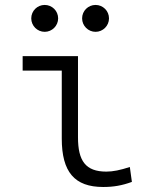

<svg xmlns="http://www.w3.org/2000/svg" viewBox="-20 -744 626 774"><path d="M396 9.8C437.5 9.8 471.7 3.9 511.7 -10.7L503.4 -70.8C464.4 -58.1 435.5 -52.2 408.7 -52.2C325.2 -52.2 294.4 -95.2 294.4 -190.4V-517.6H71.3V-459.5H229V-185.5C229 -50.8 280.3 9.8 396 9.8ZM160.2 -615.7C189.9 -615.7 214.4 -640.1 214.4 -669.9C214.4 -700.2 189.9 -724.1 160.2 -724.1C130.4 -724.1 106 -700.2 106 -669.9C106 -640.1 130.4 -615.7 160.2 -615.7ZM365.2 -615.7C395 -615.7 419.4 -640.1 419.4 -669.9C419.4 -700.2 395 -724.1 365.2 -724.1C335.4 -724.1 311 -700.2 311 -669.9C311 -640.1 335.4 -615.7 365.2 -615.7Z"/></svg>

Font: Cascadia Code Light
Style: Regular
Weight: 300
Monospace: yes
Designer: Aaron Bell
Foundry: Saja Typeworks
Version: Version 2404.023